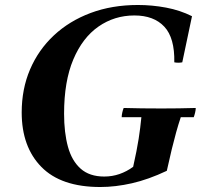

<svg xmlns="http://www.w3.org/2000/svg" viewBox="-20 -735 811 770"><path d="M382 15Q225 15 146 -65.5Q67 -146 67 -284Q67 -378 100.5 -456.5Q134 -535 196 -593Q258 -651 343.5 -683Q429 -715 533 -715Q590 -715 646 -704.5Q702 -694 750 -670L711 -485Q695 -482 679 -485Q681 -583 639 -628Q597 -673 519 -673Q439 -673 375 -628.5Q311 -584 274 -496.5Q237 -409 237 -279Q237 -203 252.5 -146.5Q268 -90 303.5 -58.5Q339 -27 398 -27Q430 -27 459 -37Q488 -47 514 -66Q529 -133 536 -178Q543 -223 547 -265H468Q468 -273 470.5 -284Q473 -295 476 -302Q511 -301 548.5 -300.5Q586 -300 628 -300Q663 -300 697 -300.5Q731 -301 765 -302Q765 -294 762.5 -283.5Q760 -273 757 -265H705Q695 -235 686.5 -204.5Q678 -174 669 -137Q660 -100 649 -50Q575 -15 509 0Q443 15 382 15Z"/></svg>

Font: Poltawski Nowy
Style: Bold Italic
Weight: 700
Italic angle: -12°
Designer: Adam Pótawski, Mateusz Machalski, Borys Kosmynka, Ania Wieluska
Foundry: Capitalics.wtf
Version: Version 1.001;gftools[0.9.25]